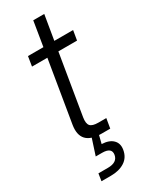

<svg xmlns="http://www.w3.org/2000/svg" viewBox="-222 -702 750 952"><g transform="rotate(-30 153.0 -226.0)"><path d="M305.7 -515.6 296.4 -460.4H189.5L132.3 -115.7Q127 -82.5 138.7 -68.8Q150.4 -55.2 185.1 -55.2H230L220.7 0H170.9Q50.8 0 68.4 -109.9L126.5 -460.4H38.6L47.4 -515.6H135.7L158.7 -656.2H221.7L198.2 -515.6ZM52.7 204.1 59.1 162.6H113.3Q167.5 162.6 174.3 123Q180.7 83.5 125.5 83.5H89.4L122.6 -18.6H158.7L156.7 0L145.5 44.9Q187.5 46.4 208.7 67.4Q230 88.4 224.1 123Q217.3 163.6 185.8 183.8Q154.3 204.1 106.4 204.1Z"/></g></svg>

Font: Inter Display Light
Style: Italic
Weight: 300
Italic angle: -9.39999°
Designer: Rasmus Andersson
Foundry: rsms
Version: Version 4.000;git-a52131595